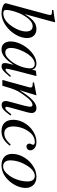

<svg xmlns="http://www.w3.org/2000/svg" viewBox="856 -1578 734 2485"><g transform="rotate(90 1222.5 -336.0)"><path d="M163 -290 247 -596C253 -619 260 -648 268 -678L263 -683C213 -674 177 -668 110 -660V-643C169 -641 174 -640 174 -618C174 -609 171 -595 165 -571L23 -48V-42C23 -12 96 11 153 11C308 11 473 -163 473 -321C473 -398 424 -441 357 -441C287 -441 232 -403 164 -290ZM388 -306C388 -232 338 -133 278 -71C241 -33 198 -12 155 -12C124 -12 109 -23 109 -46C109 -106 137 -203 181 -277C224 -350 270 -392 318 -392C362 -392 388 -367 388 -306Z M963 -111 936 -82C906 -49 893 -41 884 -41C876 -41 870 -47 870 -54C870 -74 912 -246 959 -417C962 -427 963 -429 965 -438L958 -441L897 -434L894 -431L883 -383C875 -420 846 -441 803 -441C670 -441 517 -260 517 -105C517 -29 561 11 617 11C687 11 745 -33 820 -146C799 -64 797 -56 797 -31C797 -2 809 10 837 10C877 10 901 -9 976 -100ZM865 -361C865 -290 835 -204 788 -136C758 -93 711 -38 661 -38C625 -38 601 -57 601 -112C601 -175 636 -264 678 -327C720 -388 764 -419 809 -419C844 -419 865 -396 865 -361Z M1461 -117C1454 -108 1447 -99 1440 -91C1411 -54 1393 -38 1379 -38C1367 -38 1363 -47 1363 -56C1363 -64 1367 -81 1377 -117L1433 -320C1439 -341 1443 -362 1443 -380C1443 -416 1421 -441 1378 -441C1314 -441 1247 -381 1147 -221L1214 -439L1210 -441C1157 -430 1129 -426 1048 -410V-394C1099 -393 1113 -387 1113 -367C1113 -361 1112 -355 1111 -350L1015 0H1090C1137 -158 1145 -181 1190 -248C1253 -341 1298 -390 1338 -390C1353 -390 1362 -379 1362 -361C1362 -349 1356 -313 1348 -282L1304 -120C1290 -68 1288 -55 1288 -45C1288 -7 1310 9 1335 9C1382 9 1407 -11 1475 -104Z M1851 -107C1797 -50 1759 -25 1706 -25C1649 -25 1617 -67 1617 -139C1617 -228 1652 -313 1708 -372C1737 -402 1777 -420 1817 -420C1840 -420 1854 -412 1854 -400C1854 -381 1839 -370 1839 -352C1839 -332 1850 -312 1878 -312C1904 -312 1926 -333 1926 -360C1926 -407 1882 -441 1821 -441C1760 -441 1703 -419 1654 -380C1583 -323 1531 -236 1531 -143C1531 -41 1585 11 1678 11C1753 11 1806 -20 1867 -97Z M2413 -301C2413 -389 2353 -441 2272 -441C2231 -441 2191 -432 2152 -411C2047 -355 1972 -240 1972 -128C1972 -41 2025 11 2119 11C2185 11 2249 -14 2307 -72C2373 -137 2413 -225 2413 -301ZM2329 -326C2329 -250 2301 -156 2255 -93C2216 -39 2178 -10 2134 -10C2087 -10 2056 -41 2056 -101C2056 -180 2084 -259 2130 -329C2170 -389 2214 -420 2258 -420C2301 -420 2329 -387 2329 -326Z"/></g></svg>

Font: XITS
Style: Italic
Weight: 400
Italic angle: -16.33°
Designer: MicroPress Inc., with final additions and corrections provided by Coen Hoffman, Elsevier (retired)
Version: Version 1.107